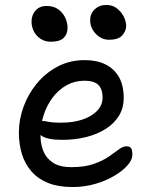

<svg xmlns="http://www.w3.org/2000/svg" viewBox="-20 -743 606 773"><path d="M272 10Q215 10 174.5 -6Q134 -22 107.5 -52Q81 -82 68.5 -122Q56 -162 56 -210Q56 -261 74.5 -312.5Q93 -364 128 -406.5Q163 -449 212 -475Q261 -501 322 -501Q369 -501 404 -484Q439 -467 458.5 -433.5Q478 -400 478 -349Q478 -308 459 -277Q440 -246 406.5 -224.5Q373 -203 328 -191.5Q283 -180 231 -180Q171 -180 147 -196.5Q123 -213 123 -233Q123 -245 129 -250.5Q135 -256 149 -256Q160 -256 176.5 -252.5Q193 -249 224 -249Q274 -249 311.5 -261.5Q349 -274 371 -297Q393 -320 393 -350Q393 -384 376 -401Q359 -418 320 -418Q281 -418 248.5 -400Q216 -382 192.5 -351Q169 -320 156 -280.5Q143 -241 143 -198Q143 -162 155 -133.5Q167 -105 194 -87.5Q221 -70 267 -70Q321 -70 357.5 -83Q394 -96 418 -112.5Q442 -129 458.5 -141.5Q475 -154 489 -154Q503 -154 508 -146Q513 -138 513 -120Q513 -100 493.5 -77.5Q474 -55 440 -35Q406 -15 363 -2.5Q320 10 272 10ZM419 -583Q388 -583 365.5 -607Q343 -631 343 -662Q343 -688 361.5 -705.5Q380 -723 408 -723Q433 -723 450.5 -709.5Q468 -696 478 -676.5Q488 -657 488 -638Q488 -619 472.5 -601Q457 -583 419 -583ZM184 -575Q162 -575 144.5 -586Q127 -597 117 -615.5Q107 -634 107 -656Q107 -683 123.5 -701Q140 -719 167 -719Q196 -719 214.5 -705.5Q233 -692 242.5 -672Q252 -652 252 -631Q252 -606 236.5 -590.5Q221 -575 184 -575Z"/></svg>

Font: Shantell Sans
Style: Regular
Weight: 400
Designer: Stephen Nixon, Anya Danilova, Shantell Martin
Foundry: Arrow Type
Version: Version 1.008;[ac192a2d6]